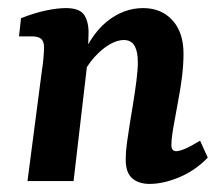

<svg xmlns="http://www.w3.org/2000/svg" viewBox="-20 -448 549 475"><path d="M350 7Q323 7 307 -7Q291 -21 291 -53Q291 -73 294 -94Q297 -115 301 -141Q305 -165 309.5 -193Q314 -221 317.5 -248Q321 -275 321 -295Q321 -320 313 -334.5Q305 -349 286 -349Q270 -349 251 -338Q232 -327 213.5 -306.5Q195 -286 182 -258L173 -284Q201 -359 243 -393.5Q285 -428 334 -428Q379 -428 406.5 -398Q434 -368 434 -315Q434 -289 430.5 -260Q427 -231 421.5 -202.5Q416 -174 412 -150Q408 -129 406 -114.5Q404 -100 404 -89Q404 -74 416 -74Q424 -74 438 -80Q452 -86 475 -100L494 -58Q463 -26 423.5 -9.5Q384 7 350 7ZM48 0 84 -276Q86 -287 87.5 -304.5Q89 -322 89 -331Q89 -346 81.5 -352Q74 -358 60 -358H27L32 -403Q65 -416 93.5 -422Q122 -428 143 -428Q178 -428 189 -410Q200 -392 199 -363L197 -300L162 0Z"/></svg>

Font: Rasa SemiBold
Style: Italic
Weight: 600
Italic angle: -7.10001°
Designer: Anna Giedrys (Yrsa+Rasa design), David Brezina (Yrsa art-direction, Rasa art-direction, design)
Foundry: Rosetta Type Foundry
Version: Version 2.004